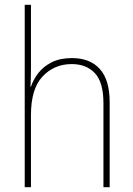

<svg xmlns="http://www.w3.org/2000/svg" viewBox="-20 -780 556 800"><path d="M109 -495Q109 -472 108.5 -455.5Q108 -439 107 -419H109Q119 -449 140 -476Q161 -503 195.5 -520.5Q230 -538 280 -538Q355 -538 396 -492.5Q437 -447 437 -353V0H411V-350Q411 -437 375.5 -475Q340 -513 279 -513Q206 -513 157.5 -461.5Q109 -410 109 -301V0H83V-760H109Z"/></svg>

Font: Noto Sans Bengali SemiCondensed Thin
Style: Regular
Weight: 100
Width: 4
Designer: Joana Ranito - Universal Thirst; Jelle Bosma - Monotype Design Team
Foundry: Universal Thirst ehf.
Version: Version 3.000; ttfautohint (v1.8.4.7-5d5b)